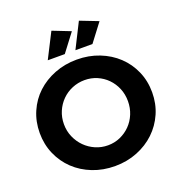

<svg xmlns="http://www.w3.org/2000/svg" viewBox="-162 -1065 1129 1207"><g transform="rotate(-20 403.0 -461.5)"><path d="M345 -763H231L316 -930L436 -883ZM530 -763H416L500 -930L621 -883ZM403 -705Q483 -705 552 -678Q621 -651 671.5 -603.5Q722 -556 750.5 -491Q779 -426 779 -350Q779 -274 750.5 -209Q722 -144 671.5 -96Q621 -48 552 -20.5Q483 7 403 7Q323 7 254 -20Q185 -47 134.5 -95Q84 -143 55.5 -208.5Q27 -274 27 -350Q27 -426 55.5 -491.5Q84 -557 134.5 -604Q185 -651 254 -678Q323 -705 403 -705ZM405 -567Q361 -567 321.5 -550.5Q282 -534 252.5 -504.5Q223 -475 206 -435.5Q189 -396 189 -350Q189 -304 206.5 -264Q224 -224 253.5 -194.5Q283 -165 322 -148Q361 -131 405 -131Q449 -131 487.5 -148Q526 -165 555 -194.5Q584 -224 600.5 -264Q617 -304 617 -350Q617 -396 600.5 -435.5Q584 -475 555 -504.5Q526 -534 487.5 -550.5Q449 -567 405 -567Z"/></g></svg>

Font: Montserrat Semi Bold
Style: Regular
Weight: 600
Designer: Julieta Ulanovsky
Foundry: Julieta Ulanovsky
Version: Version 3.001 September 28, 2015